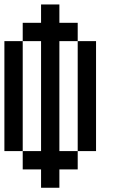

<svg xmlns="http://www.w3.org/2000/svg" viewBox="-20 -937 540 873"><path d="M0 -250V-750H83.3V-250ZM83.3 -166.7V-250H166.7V-750H83.3V-833.3H166.7V-916.7H250V-833.3H333.3V-750H250V-250H333.3V-166.7H250V-83.3H166.7V-166.7ZM333.3 -250V-750H416.7V-250Z"/></svg>

Font: Galmuri11 Condensed
Style: Regular
Weight: 400
Width: 3
Designer: Lee Minseo (quiple)
Version: Version 2.399;hotconv 1.1.1;makeotfexe 2.6.0 DEVELOPMENT